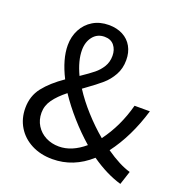

<svg xmlns="http://www.w3.org/2000/svg" viewBox="-124 -777 855 898"><g transform="rotate(20 304.0 -328.0)"><path d="M420.4 -63Q336.9 12.2 231.9 12.2Q173.3 12.2 127.9 -11.2Q82.5 -34.7 57.4 -75.9Q32.2 -117.2 32.2 -169.9Q32.2 -230 66.7 -273.7Q101.1 -317.4 161.6 -358.9Q118.2 -444.8 118.2 -513.7Q118.2 -556.6 136.7 -592Q155.3 -627.4 189.2 -647.7Q223.1 -668 267.6 -668Q307.6 -668 337.4 -652.3Q367.2 -636.7 383.3 -607.9Q399.4 -579.1 399.4 -541Q399.4 -499 381.1 -466.3Q362.8 -433.6 335.9 -410.4Q309.1 -387.2 262.7 -354L250 -344.7Q281.7 -295.4 325 -247.6Q368.2 -199.7 416.5 -159.2Q479.5 -243.7 508.8 -354H585Q543.9 -216.3 470.2 -118.7Q539.6 -70.3 593.3 -55.2L571.3 12.2Q498 -8.8 420.4 -63ZM332 -537.6Q332 -568.4 315.4 -588.9Q298.8 -609.4 267.6 -609.4Q231.4 -609.4 210 -582.5Q188.5 -555.7 188.5 -514.6Q188.5 -462.4 219.2 -397Q259.8 -424.3 281.2 -441.7Q302.7 -459 317.4 -482.9Q332 -506.8 332 -537.6ZM366.7 -106.4Q317.9 -148.9 273.2 -199.5Q228.5 -250 193.8 -302.2Q154.3 -271 132.6 -240.7Q110.8 -210.4 110.8 -174.8Q110.8 -139.2 128.2 -111.6Q145.5 -84 175 -68.8Q204.6 -53.7 240.7 -53.7Q304.7 -53.7 366.7 -106.4Z"/></g></svg>

Font: Varta
Style: Regular
Weight: 400
Designer: Joana Correia, Viktoriya Grabowska, Eben Sorkin
Foundry: Sorkin Type
Version: Version 1.002; ttfautohint (v1.3) -l 8 -r 24 -G 200 -x 12 -H